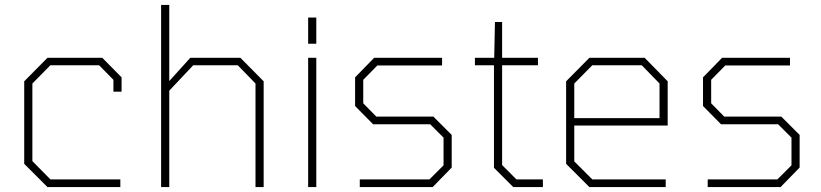

<svg xmlns="http://www.w3.org/2000/svg" viewBox="-20 -757 3324 777"><path d="M172 0 78 -94V-428L172 -523H394L472 -444V-386H439V-434L381 -493H184L111 -419V-105L184 -31H467V0Z M632 0V-737H665V-429L750 -523H953L1047 -428V0H1014V-419L942 -493H762L665 -390V0Z M1227 -580V-686H1260V-580ZM1227 0V-523H1260V0Z M1436 0V-31H1718L1775 -88V-200L1721 -254H1490L1417 -328V-444L1494 -523H1769V-492H1507L1450 -434V-339L1503 -285H1734L1808 -211V-79L1731 0Z M2057 0 1979 -78V-493H1902V-523H1980L1983 -668H2012V-523H2157V-493H2012V-89L2070 -31H2177V0Z M2365 0 2271 -94V-428L2365 -523H2589L2682 -428V-249H2304V-104L2377 -31H2674V0ZM2304 -279H2649V-419L2577 -493H2377L2304 -419Z M2844 0V-31H3126L3183 -88V-200L3129 -254H2898L2825 -328V-444L2902 -523H3177V-492H2915L2858 -434V-339L2911 -285H3142L3216 -211V-79L3139 0Z"/></svg>

Font: Tomorrow ExtraLight
Style: Regular
Weight: 275
Designer: Tony de Marco, Monica Rizzolli
Foundry: Just in Type
Version: Version 2.002